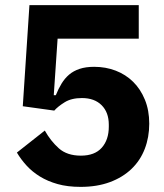

<svg xmlns="http://www.w3.org/2000/svg" viewBox="-20 -718 640 750"><path d="M522 -567H205L190 -346H198Q208 -371 220.5 -391.5Q233 -412 250 -426.5Q267 -441 291 -449Q315 -457 348 -457Q393 -457 432 -442Q471 -427 500 -398.5Q529 -370 546 -328.5Q563 -287 563 -235Q563 -182 545.5 -136.5Q528 -91 493.5 -58Q459 -25 409 -6.5Q359 12 295 12Q244 12 205 1Q166 -10 136 -28.5Q106 -47 84 -71Q62 -95 46 -122L155 -208Q178 -167 210 -138.5Q242 -110 296 -110Q350 -110 377.5 -141Q405 -172 405 -223V-231Q405 -279 377 -307Q349 -335 300 -335Q259 -335 232.5 -318.5Q206 -302 192 -286L69 -303L95 -698H522Z"/></svg>

Font: IBM Plex Sans KR
Style: Bold
Weight: 700
Designer: Mike Abbink; Paul van der Laan; Pieter van Rosmalen; Wujin Sim; Chorong Kim; Dohee Lee;
Foundry: Sandoll Inc.
Version: Version 1.001